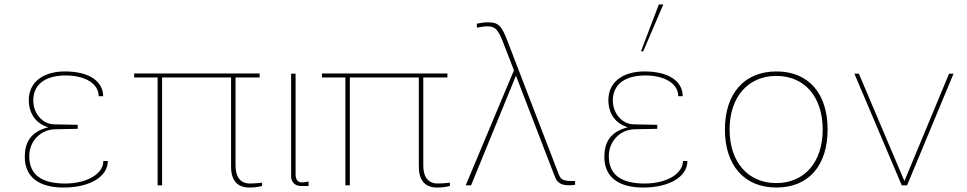

<svg xmlns="http://www.w3.org/2000/svg" viewBox="-20 -830 4332 860"><path d="M91 -127C91 -38 153 10 265 10C383 10 463 -39 463 -109H443C443 -51 369 -8 272 -8C169 -8 111 -45 111 -131C111 -195 159 -250 228 -251L328 -253V-271L223 -273C169 -274 129 -323 129 -380C129 -451 182 -492 274 -492C362 -492 422 -455 422 -399H442C442 -466 379 -510 271 -510C172 -510 109 -461 109 -382C109 -323 139 -277 196 -260C115 -239 91 -190 91 -127Z M1015 -83C1015 -22 1043 10 1097 10C1116 10 1135 8 1154 3V-12C1145 -10 1110 -8 1100 -8C1051 -8 1035 -45 1035 -88V-483H1143V-501H581V-483H686V0H706V-483H1015Z M1284 -39C1284 -18 1299 3 1327 3H1362V-17C1354 -15 1342 -13 1332 -13C1312 -13 1304 -29 1304 -48V-500H1284Z M1856 -83C1856 -22 1884 10 1938 10C1957 10 1976 8 1995 3V-12C1986 -10 1951 -8 1941 -8C1892 -8 1876 -45 1876 -88V-483H1984V-501H1422V-483H1527V0H1547V-483H1856Z M2066 0H2090L2291 -491L2466 -37C2476 -11 2495 0 2529 0C2542 0 2548 -1 2556 -2V-19C2502 -19 2493 -23 2482 -51L2252 -649C2226 -718 2209 -730 2166 -730C2151 -730 2140 -729 2116 -724V-706C2125 -708 2147 -712 2161 -712C2197 -712 2210 -702 2236 -634L2282 -515Z M2687 -127C2687 -38 2749 10 2861 10C2979 10 3059 -39 3059 -109H3039C3039 -51 2965 -8 2868 -8C2765 -8 2707 -45 2707 -131C2707 -195 2755 -250 2824 -251L2924 -253V-271L2819 -273C2765 -274 2725 -323 2725 -380C2725 -451 2778 -492 2870 -492C2958 -492 3018 -455 3018 -399H3038C3038 -466 2975 -510 2867 -510C2768 -510 2705 -461 2705 -382C2705 -323 2735 -277 2792 -260C2711 -239 2687 -190 2687 -127ZM2951 -810H2931L2851 -600H2861Z M3227 -250C3227 -90 3313 10 3458 10C3602 10 3687 -89 3687 -250C3687 -411 3602 -510 3458 -510C3313 -510 3227 -410 3227 -250ZM3248 -250C3248 -398 3333 -490 3457 -490C3584 -490 3665 -396 3665 -250C3665 -102 3582 -10 3457 -10C3332 -10 3248 -102 3248 -250Z M4231 -500 4031 -19 3827 -500H3807L4019 0H4043L4251 -500Z"/></svg>

Font: Perun Thin
Style: Regular
Weight: 100
Foundry: Copyright (c) Stefan Peev, Context Ltd, 2016
Version: Version 1.089